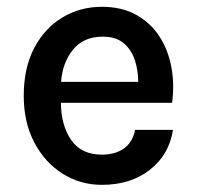

<svg xmlns="http://www.w3.org/2000/svg" viewBox="-20 -516 566 550"><path d="M272 13.5Q210 13.5 159.2 -18.5Q108.5 -50.5 78.2 -108Q48 -165.5 48 -241.5Q48 -321.5 78 -378.5Q108 -435.5 158.8 -466Q209.5 -496.5 272 -496.5Q329 -496.5 370.2 -473.5Q411.5 -450.5 436.8 -411.5Q462 -372.5 471 -323.2Q480 -274 473 -221.5H154.5Q155 -156.5 184 -114.8Q213 -73 272 -73Q310 -73 335 -90.8Q360 -108.5 367 -144H475.5Q464.5 -73 409.5 -29.8Q354.5 13.5 272 13.5ZM274 -411Q219.5 -411 189.2 -373.8Q159 -336.5 155 -281.5H376Q376 -312.5 366.8 -342.2Q357.5 -372 335.2 -391.5Q313 -411 274 -411Z"/></svg>

Font: Karla SemiBold
Style: Regular
Weight: 600
Designer: Jonathan Pinhorn
Version: Version 2.004; ttfautohint (v1.8.4.7-5d5b);gftools[0.9.33]